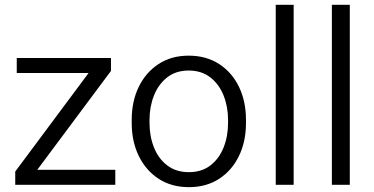

<svg xmlns="http://www.w3.org/2000/svg" viewBox="-20 -770 1557 800"><path d="M460.4 -62.5V0H43.5V-55.2L349.1 -465.8H49.8V-528.3H442.4V-474.6L135.3 -62.5Z M528.8 -257.3V-271Q528.8 -347.7 558.1 -408Q587.4 -468.3 640.6 -503.2Q693.8 -538.1 766.1 -538.1Q839.4 -538.1 893.1 -503.2Q946.8 -468.3 975.8 -408Q1004.9 -347.7 1004.9 -271V-257.3Q1004.9 -180.7 975.8 -120.4Q946.8 -60.1 893.3 -25.1Q839.8 9.8 767.1 9.8Q694.3 9.8 640.9 -25.1Q587.4 -60.1 558.1 -120.4Q528.8 -180.7 528.8 -257.3ZM603 -271V-257.3Q603 -202.1 621.6 -155.5Q640.1 -108.9 676.8 -80.8Q713.4 -52.7 767.1 -52.7Q820.3 -52.7 856.7 -80.8Q893.1 -108.9 911.6 -155.5Q930.2 -202.1 930.2 -257.3V-271Q930.2 -325.2 911.6 -372.1Q893.1 -418.9 856.4 -447.5Q819.8 -476.1 766.1 -476.1Q712.9 -476.1 676.5 -447.5Q640.1 -418.9 621.6 -372.1Q603 -325.2 603 -271Z M1203.6 -750V0H1128.9V-750Z M1437.5 -750V0H1362.8V-750Z"/></svg>

Font: Vazirmatn RD Light
Style: Regular
Weight: 300
Designer: Saber Rastikerdar
Foundry: Saber Rastikerdar
Version: Version 32.102